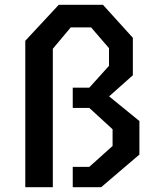

<svg xmlns="http://www.w3.org/2000/svg" viewBox="-20 -785 660 805"><path d="M411.5 -765H226.5L86 -614V0H201.5V-580.5L276.5 -670H362L437 -583V-509L354.5 -417.5H285V-332.5H354.5L452 -243V-173L354.5 -85.5H285V0H404L564.5 -137V-277.5L437.5 -381L537 -469.5V-626.5Z"/></svg>

Font: Monaspace Krypton Medium
Style: Regular
Weight: 500
Designer: Riley Cran & the Lettermatic Team
Foundry: Lettermatic
Version: Version 1.101 (Monaspace Krypton)